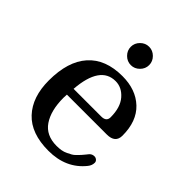

<svg xmlns="http://www.w3.org/2000/svg" viewBox="-196 -804 916 916"><g transform="rotate(45 262.5 -345.5)"><path d="M231.5 -585.5Q213 -604 213 -629Q213 -654 231.5 -672.5Q250 -691 275 -691Q300 -691 318.5 -672.5Q337 -654 337 -629Q337 -604 318.5 -585.5Q300 -567 275 -567Q250 -567 231.5 -585.5ZM435 -126Q445 -137 460 -137Q469 -137 476 -131Q483 -125 483 -116Q483 -98 470 -82Q404 0 286 0Q169 0 109.5 -63.5Q50 -127 50 -239Q50 -367 110 -434.5Q170 -502 284 -502Q375 -502 430 -450Q485 -398 485 -301Q485 -252 428 -252H159Q158 -244 158 -230Q158 -144 192 -94Q226 -44 297 -44Q314 -44 328.5 -46.5Q343 -49 356 -55.5Q369 -62 377.5 -66.5Q386 -71 396.5 -82Q407 -93 411 -97Q415 -101 424.5 -113Q434 -125 435 -126ZM278 -462Q175 -462 162 -294H349Q383 -294 383 -323Q383 -390 351.5 -426Q320 -462 278 -462Z"/></g></svg>

Font: Marmelad
Style: Regular
Weight: 400
Designer: Manvel Shmavonyan
Foundry: Cyreal
Version: Version 1.001;PS 001.001;hotconv 1.0.88;makeotf.lib2.5.64775